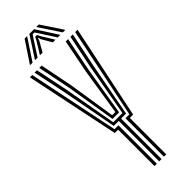

<svg xmlns="http://www.w3.org/2000/svg" viewBox="-312 -991 1018 1018"><g transform="rotate(-45 197.0 -482.5)"><path d="M188.5 0V-303.5H151L92.8 -613.5L54 -800H71.8L110.2 -613.5L162.8 -319H231.8L284.5 -613.5L322.8 -800H340.5L302 -613.5L243.5 -303.5H206V0ZM153.2 0V-273H128.2L18.8 -800H36.2L141.5 -288.2H170.8V0ZM223.8 0V-288.2H253L358.2 -800H376L266.2 -273H241.2V0ZM172.5 -334.2 126.8 -613.5 89.2 -800H107L144 -613.5L185.2 -349.5H209L250.8 -613.5L287.5 -800H305.2L268 -613.5L222 -334.2ZM64.5 -845 144.2 -965H163L83.8 -845ZM102 -845 179.8 -965H214.8L292.2 -845H272.8L220 -927L203.8 -951.2H190.8L174.2 -926.8L121.8 -845ZM139 -845 181 -913.2 190.8 -932.2H204L213.8 -913.2L255.8 -845H236L202 -903.5L198.8 -917H195.8L192.2 -903.5L158.8 -845ZM310.8 -845 231.2 -965H250L329.8 -845Z"/></g></svg>

Font: Big Shoulders Inline Text Thin Medium
Style: Regular
Weight: 500
Version: Version 2.002